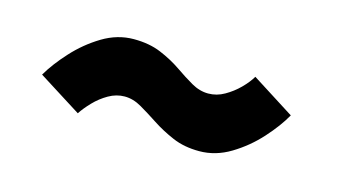

<svg xmlns="http://www.w3.org/2000/svg" viewBox="-37 -517 655 369"><g transform="rotate(15 290.0 -332.0)"><path d="M523.5 -356.5Q510 -332.5 486.5 -306.5Q463 -280.5 433.2 -262.5Q403.5 -244.5 371 -244.5Q341 -244.5 317.8 -254.5Q294.5 -264.5 275.5 -277Q256.5 -289.5 239.8 -299.2Q223 -309 206 -309Q189.5 -309 174.2 -300.2Q159 -291.5 146.8 -278.8Q134.5 -266 127 -254.5L41.5 -308.5Q55.5 -332.5 79 -358.2Q102.5 -384 132.2 -402Q162 -420 194.5 -420Q225.5 -420 248.8 -410.2Q272 -400.5 290.5 -387.8Q309 -375 325.5 -365.5Q342 -356 359 -356Q376 -356 391.2 -364.8Q406.5 -373.5 419 -386Q431.5 -398.5 438.5 -410.5Z"/></g></svg>

Font: League Spartan Thin
Style: Bold
Weight: 700
Version: Version 2.002